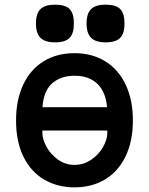

<svg xmlns="http://www.w3.org/2000/svg" viewBox="-20 -789 640 825"><path d="M49 -271.5Q49 -360 79.8 -425.2Q110.5 -490.5 167.2 -525.5Q224 -560.5 300 -560.5Q376 -560.5 432.8 -525.2Q489.5 -490 520.2 -424.8Q551 -359.5 551 -271.5Q551 -183 520 -118Q489 -53 432.2 -18.5Q375.5 16 300 16Q227.5 16 170.8 -16.8Q114 -49.5 81.5 -114.2Q49 -179 49 -271.5ZM441 -217V-228H162V-218.5Q162 -190.5 180 -158Q198 -125.5 229.5 -103Q261 -80.5 300 -80.5Q339.5 -80.5 372 -102.8Q404.5 -125 422.8 -157.2Q441 -189.5 441 -217ZM300 -463.5Q242 -463.5 204.8 -431.5Q167.5 -399.5 162.5 -328.5H440Q434.5 -393.5 398.8 -428.5Q363 -463.5 300 -463.5ZM134.5 -688Q134.5 -731 154 -750Q173.5 -769 216.5 -769Q260.5 -769 279 -750.2Q297.5 -731.5 297.5 -688Q297.5 -645 278.8 -626Q260 -607 216.5 -607Q174 -607 154.2 -626.2Q134.5 -645.5 134.5 -688ZM352 -688Q352 -731 371.5 -750Q391 -769 434 -769Q478 -769 496.5 -750.2Q515 -731.5 515 -688Q515 -645 496.2 -626Q477.5 -607 434 -607Q391.5 -607 371.8 -626.2Q352 -645.5 352 -688Z"/></svg>

Font: JuliaMono
Style: Bold
Weight: 700
Monospace: yes
Designer: cormullion
Foundry: corm
Version: Version 0.055; ttfautohint (v1.8.4)